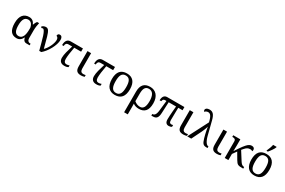

<svg xmlns="http://www.w3.org/2000/svg" viewBox="162 -2428 6371 4299"><g transform="rotate(30 3347.5 -278.0)"><path d="M512.2 0H596.2V-42H587.9C535.2 -42 505.9 -75.7 505.9 -134.8V-338.9C505.9 -401.9 519.5 -493.7 532.2 -536.1H479C459 -511.2 441.4 -476.1 430.2 -440.9H423.8C397.9 -503.4 352.1 -545.9 273.9 -545.9C208 -545.9 153.3 -524.4 115.2 -479C77.1 -433.6 55.2 -363.3 55.2 -267.1C55.2 -75.7 127 9.8 258.8 9.8C336.4 9.8 381.8 -35.6 412.1 -97.2H416C422.4 -51.3 446.8 0 512.2 0ZM151.9 -266.1C151.9 -410.2 192.9 -483.9 286.1 -483.9C314.9 -483.9 341.8 -473.6 363.8 -452.1C385.7 -430.2 402.8 -396.5 412.1 -348.1V-309.1C412.1 -236.8 404.3 -173.8 383.3 -127.9C361.8 -82 328.1 -54.2 275.9 -54.2C187.5 -54.2 151.9 -124 151.9 -266.1Z M1134.8 -449.2C1134.8 -496.1 1119.6 -545.9 1065.9 -545.9C1032.7 -545.9 1009.8 -526.9 1009.8 -485.8C1044.9 -476.6 1061 -445.8 1061 -404.8C1061 -313.5 995.6 -170.4 911.6 -88.9C880.9 -207.5 857.4 -297.4 837.4 -363.8C827.1 -397 817.9 -424.8 809.1 -447.3C783.2 -512.2 756.8 -539.1 711.9 -539.1C671.4 -539.1 636.7 -520 610.8 -497.1L628.9 -465.8C640.6 -473.1 652.8 -476.1 664.1 -476.1C694.8 -476.1 723.1 -418.9 751 -335C778.8 -249 809.6 -128.9 843.8 0H897C954.1 -47.4 1013.7 -122.1 1059.6 -206.5C1105 -290.5 1134.8 -377.9 1134.8 -449.2Z M1487.8 -453.1H1665V-536.1H1351.1C1312.5 -536.1 1280.3 -524.4 1257.8 -497.6C1235.4 -470.2 1222.2 -428.7 1222.2 -368.2H1264.2C1264.2 -416 1282.2 -453.1 1340.8 -453.1H1434.1C1414.1 -386.7 1395.5 -325.7 1381.8 -271C1368.2 -215.8 1359.9 -166.5 1359.9 -124C1359.9 -39.6 1402.8 9.8 1493.2 9.8C1544.4 9.8 1571.3 1.5 1595.7 -14.2V-58.1C1572.8 -48.8 1544.9 -43 1520 -43C1480 -43 1447.8 -71.3 1447.8 -138.2C1447.8 -208.5 1461.9 -318.8 1487.8 -453.1Z M1876 -142.1V-536.1H1782.2V-145C1782.2 -31.2 1824.7 9.8 1927.2 9.8C1958.5 9.8 1997.1 2.9 2016.1 -5.9V-49.8C1995.1 -45.9 1976.1 -43 1952.1 -43C1905.8 -43 1876 -73.7 1876 -142.1Z M2315.9 -453.1H2493.2V-536.1H2179.2C2140.6 -536.1 2108.4 -524.4 2085.9 -497.6C2063.5 -470.2 2050.3 -428.7 2050.3 -368.2H2092.3C2092.3 -416 2110.4 -453.1 2168.9 -453.1H2262.2C2242.2 -386.7 2223.6 -325.7 2210 -271C2196.3 -215.8 2188 -166.5 2188 -124C2188 -39.6 2231 9.8 2321.3 9.8C2372.6 9.8 2399.4 1.5 2423.8 -14.2V-58.1C2400.9 -48.8 2373 -43 2348.1 -43C2308.1 -43 2275.9 -71.3 2275.9 -138.2C2275.9 -208.5 2290 -318.8 2315.9 -453.1Z M3034.2 -269C3034.2 -362.8 3012.7 -432.1 2972.7 -478C2932.6 -523.9 2874.5 -545.9 2802.2 -545.9C2647.5 -545.9 2567.4 -456.1 2567.4 -269C2567.4 -175.3 2589.4 -105.5 2629.4 -59.1C2669.4 -12.7 2727.1 9.8 2799.3 9.8C2953.1 9.8 3034.2 -81.1 3034.2 -269ZM2664.1 -269C2664.1 -417 2699.7 -493.2 2800.3 -493.2C2850.6 -493.2 2884.8 -474.1 2906.2 -437C2927.7 -399.4 2937 -343.3 2937 -269C2937 -194.8 2928.2 -138.2 2906.7 -100.1C2885.3 -62 2851.6 -42 2801.3 -42C2700.7 -42 2664.1 -121.6 2664.1 -269Z M3644.5 -257.8C3644.5 -443.4 3546.4 -545.9 3401.4 -545.9C3246.6 -545.9 3177.2 -456.1 3177.2 -293V240.2H3271.5V48.8C3271.5 13.2 3271 -18.1 3269.5 -36.1C3312.5 -3.4 3364.3 9.8 3423.3 9.8C3493.2 9.8 3548.3 -10.3 3586.4 -53.7C3624.5 -96.7 3644.5 -164.1 3644.5 -257.8ZM3271.5 -101.1V-293C3271.5 -416.5 3299.8 -493.2 3399.4 -493.2C3500.5 -493.2 3547.4 -405.8 3547.4 -257.8C3547.4 -178.2 3534.7 -125 3513.2 -90.8C3491.2 -56.6 3460 -42 3423.3 -42C3360.8 -42 3312.5 -65.9 3271.5 -101.1Z M4177.2 -453.1H4288.1V-536.1H3842.3C3761.7 -536.1 3731.4 -469.7 3731.4 -390.1H3773.4C3777.8 -426.8 3795.4 -453.1 3834 -453.1H3872.1L3843.3 -193.8C3836.9 -134.8 3824.7 -96.7 3807.6 -73.7C3790 -50.3 3768.1 -42 3742.2 -42V0H3784.2C3831.1 0 3863.3 -13.7 3883.8 -41.5C3904.3 -69.3 3913.6 -111.8 3916 -169.9L3929.2 -453.1H4120.1C4115.7 -406.7 4111.8 -361.8 4108.4 -318.8C4102.5 -250.5 4097.2 -160.2 4097.2 -110.8C4097.2 -27.3 4134.8 7.8 4194.3 7.8C4224.1 7.8 4254.4 -2 4270 -15.1V-61C4256.8 -57.1 4245.1 -53.2 4230 -53.2C4202.6 -53.2 4171.4 -62 4171.4 -129.9C4171.4 -177.7 4172.9 -257.8 4174.3 -327.6Z M4521 -142.1V-536.1H4427.2V-145C4427.2 -31.2 4469.7 9.8 4572.3 9.8C4603.5 9.8 4642.1 2.9 4661.1 -5.9V-49.8C4640.1 -45.9 4621.1 -43 4597.2 -43C4550.8 -43 4521 -73.7 4521 -142.1Z M4936 -514.2 4670.9 0H4773.9L4900.9 -257.8C4919.9 -296.4 4954.1 -378.9 4960 -414.1H4962.9C4964.4 -399.4 4970.7 -362.3 4980 -318.8C4989.7 -270.5 5003.4 -210 5021 -149.9C5040 -85 5056.6 -47.4 5079.6 -26.4C5102.5 -4.9 5130.4 0 5171.9 0H5195.3V-42H5189.9C5169.9 -42 5146.5 -56.2 5124 -87.4C5101.6 -118.7 5079.6 -167 5062 -235.8L4973.1 -585.9C4955.6 -656.2 4934.1 -702.6 4907.2 -731C4879.9 -759.3 4847.7 -770 4807.1 -770C4741.2 -770 4707 -741.7 4707 -705.1C4707 -687 4712.9 -671.9 4724.1 -664.1C4740.2 -684.1 4769 -704.1 4806.2 -704.1C4833 -704.1 4856 -695.3 4877.4 -667.5C4898.9 -639.6 4918 -592.3 4936 -514.2Z M5390.1 -142.1V-536.1H5296.4V-145C5296.4 -31.2 5338.9 9.8 5441.4 9.8C5472.7 9.8 5511.2 2.9 5530.3 -5.9V-49.8C5509.3 -45.9 5490.2 -43 5466.3 -43C5419.9 -43 5390.1 -73.7 5390.1 -142.1Z M5640.1 -425.8V0H5734.4V-158.2L5810.1 -264.2L5908.2 -97.2C5961.4 -7.3 5987.3 0 6104 0H6118.2V-42H6115.2C6070.3 -42 6038.1 -69.3 6004.4 -124L5867.2 -340.8L5903.3 -382.8C5949.2 -436.5 5985.4 -456.1 6040 -456.1C6069.3 -456.1 6086.4 -446.8 6096.2 -437C6102.1 -446.3 6106.4 -461.9 6106.4 -477.1C6106.4 -513.7 6081.1 -541 6032.2 -541C5987.8 -541 5950.2 -520 5907.2 -473.1C5877.4 -440.9 5842.3 -395 5800.8 -333.5C5779.8 -302.7 5756.3 -267.6 5730.5 -228C5731 -249 5731.9 -268.6 5732.4 -287.6C5733.9 -320.3 5734.4 -356 5734.4 -374V-536.1H5550.3V-494.1H5558.1C5602.5 -494.1 5640.1 -484.4 5640.1 -425.8Z M6640.1 -269C6640.1 -362.8 6618.7 -432.1 6578.6 -478C6538.6 -523.9 6480.5 -545.9 6408.2 -545.9C6253.4 -545.9 6173.3 -456.1 6173.3 -269C6173.3 -175.3 6195.3 -105.5 6235.4 -59.1C6275.4 -12.7 6333 9.8 6405.3 9.8C6559.1 9.8 6640.1 -81.1 6640.1 -269ZM6270 -269C6270 -417 6305.7 -493.2 6406.2 -493.2C6456.5 -493.2 6490.7 -474.1 6512.2 -437C6533.7 -399.4 6543 -343.3 6543 -269C6543 -194.8 6534.2 -138.2 6512.7 -100.1C6491.2 -62 6457.5 -42 6407.2 -42C6306.6 -42 6270 -121.6 6270 -269ZM6371.1 -606H6403.8C6424.3 -628.4 6451.2 -662.6 6475.1 -697.8C6498.5 -731.9 6517.1 -764.6 6522 -784.2V-795.9H6432.1C6423.3 -746.1 6393.6 -664.6 6371.1 -621.1Z"/></g></svg>

Font: The Erased English
Style: Regular
Weight: 400
Designer: Monotype Design team + ligartures altered by 180 Amsterdam
Foundry: Monotype Imaging Inc.
Version: Version 1.030;Glyphs 3.1.2 (3151)